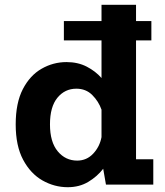

<svg xmlns="http://www.w3.org/2000/svg" viewBox="-20 -770 690 801"><path d="M262.5 11Q207 11 157.2 -17.2Q107.5 -45.5 76.5 -103.5Q45.5 -161.5 45.5 -251Q45.5 -340.5 75.2 -398Q105 -455.5 153.5 -483.2Q202 -511 257.5 -511Q305 -511 341.8 -492Q378.5 -473 403.5 -444.5V-601.5H246.5V-682H403.5V-750H547.5V-682H611.5V-601.5H547.5V-105.5H619.5V0H422L410.5 -66Q385.5 -33.5 348.2 -11.2Q311 11 262.5 11ZM188.5 -251Q188.5 -177.5 220.8 -138.8Q253 -100 302 -100Q341.5 -100 368.8 -129Q396 -158 403.5 -198V-312.5Q391.5 -347 365 -373.5Q338.5 -400 298.5 -400Q250.5 -400 219.5 -362.2Q188.5 -324.5 188.5 -251Z"/></svg>

Font: Trispace SemiBold
Style: Regular
Weight: 600
Designer: Tyler Finck
Foundry: Etcetera Type Company
Version: Version 1.210; ttfautohint (v1.8.3)